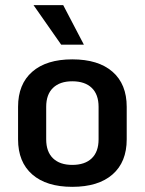

<svg xmlns="http://www.w3.org/2000/svg" viewBox="-20 -712 561 744"><path d="M50 -172V-298Q50 -386 105 -434Q160 -482 260 -482Q361 -482 416 -434Q471 -386 471 -298V-172Q471 -84 416 -36Q361 12 260 12Q160 12 105 -36Q50 -84 50 -172ZM362 -172V-298Q362 -346 335.5 -371.5Q309 -397 260 -397Q212 -397 185.5 -371.5Q159 -346 159 -298V-172Q159 -124 185.5 -98.5Q212 -73 260 -73Q309 -73 335.5 -98.5Q362 -124 362 -172ZM110 -692H225L305 -539H217Z"/></svg>

Font: KoHo SemiBold
Style: Regular
Weight: 600
Designer: Cadson Demak & Katatrad Team
Foundry: Cadson Demak Co.,Ltd.
Version: Version 1.000; ttfautohint (v1.6)